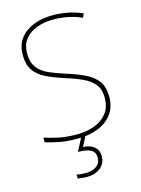

<svg xmlns="http://www.w3.org/2000/svg" viewBox="-140 -802 823 1121"><g transform="rotate(-15 271.5 -242.0)"><path d="M489 -180Q489 -116 456.5 -73.5Q424 -31 369.5 -10.5Q315 10 250 10Q181 10 136.5 0.5Q92 -9 56 -19V-48Q96 -34 143.5 -24.5Q191 -15 252 -15Q309 -15 356.5 -32.5Q404 -50 433 -86.5Q462 -123 462 -181Q462 -231 438 -261.5Q414 -292 369.5 -312.5Q325 -333 263 -352Q205 -371 160 -392.5Q115 -414 89.5 -449.5Q64 -485 64 -544Q64 -604 94.5 -644Q125 -684 176.5 -704Q228 -724 291 -724Q338 -724 382.5 -715.5Q427 -707 471 -687L460 -664Q414 -684 371.5 -691.5Q329 -699 289 -699Q236 -699 191 -683Q146 -667 118.5 -633.5Q91 -600 91 -546Q91 -492 116 -460Q141 -428 183.5 -409.5Q226 -391 277 -375Q341 -355 388.5 -332.5Q436 -310 462.5 -274.5Q489 -239 489 -180ZM357 145Q357 188 325 214Q293 240 244 240Q210 240 187 234V210Q200 214 212.5 215Q225 216 244 216Q282 216 307 198Q332 180 332 146Q332 114 307 99.5Q282 85 229 85L273 0H298L265 65Q309 67 333 88Q357 109 357 145Z"/></g></svg>

Font: Noto Sans Sinhala UI Thin
Style: Regular
Weight: 100
Designer: Jelle Bosma - Monotype Design Team
Foundry: Monotype Imaging Inc.
Version: Version 2.006; ttfautohint (v1.8.4.7-5d5b)